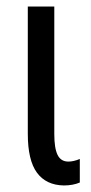

<svg xmlns="http://www.w3.org/2000/svg" viewBox="-20 -557 278 587"><path d="M175 10Q121 9 93 -29Q65 -67 65 -148V-537H146V-147Q146 -104 156 -83.5Q166 -63 189 -63Q205 -63 224 -71V1Q203 10 175 10Z"/></svg>

Font: Noto Sans ExtraCondensed
Style: Regular
Weight: 400
Width: 2
Designer: Monotype Design Team
Foundry: Monotype Imaging Inc.
Version: Version 2.013; ttfautohint (v1.8.4.7-5d5b)